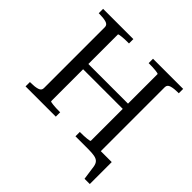

<svg xmlns="http://www.w3.org/2000/svg" viewBox="-214 -900 1243 1243"><g transform="rotate(45 407.5 -278.5)"><path d="M194 -390H621V-342H194ZM41 0V-40H50Q85 -40 109 -47Q133 -54 133 -76V-634Q133 -656 109 -663Q85 -670 50 -670H41V-710H318V-670H309Q295 -670 280.5 -669.5Q266 -669 253.5 -667.5Q241 -666 233.5 -664.5Q226 -663 226 -660V-50Q226 -47 233.5 -45.5Q241 -44 253.5 -42.5Q266 -41 280.5 -40.5Q295 -40 309 -40H318V0ZM498 0V-40H506Q520 -40 535 -40.5Q550 -41 562 -42.5Q574 -44 581.5 -45.5Q589 -47 589 -50V-660Q589 -663 581.5 -664.5Q574 -666 562 -667.5Q550 -669 535 -669.5Q520 -670 506 -670H498V-710H774V-670H765Q731 -670 706.5 -663Q682 -656 682 -634V0ZM613 0H589V-48H782V153H734L720 54Q716 31 704.5 19.5Q693 8 671 4Q649 0 613 0Z"/></g></svg>

Font: Roboto Serif 72pt
Style: Regular
Weight: 400
Designer: Greg Gazdowicz
Foundry: Commercial Type
Version: Version 1.008